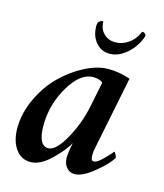

<svg xmlns="http://www.w3.org/2000/svg" viewBox="-96 -682 651 763"><g transform="rotate(15 229.0 -301.0)"><path d="M301.8 -541Q330.1 -541 355.5 -558.6Q380.9 -576.2 393.6 -606.4Q393.6 -609.4 397.5 -609.4Q402.3 -609.4 407.2 -605Q412.1 -600.6 411.1 -596.7L410.2 -592.8Q409.2 -589.8 409.2 -588.9Q394.5 -548.8 361.3 -520Q328.1 -491.2 292 -491.2Q255.9 -491.2 233.4 -519.5Q210.9 -547.9 212.9 -589.8Q212.9 -590.8 213.9 -593.8V-596.7Q214.8 -600.6 221.2 -605Q227.5 -609.4 232.4 -609.4Q235.4 -609.4 235.4 -606.4Q236.3 -576.2 255.4 -558.6Q274.4 -541 301.8 -541ZM394.5 -416 334 -116.2Q330.1 -100.6 330.1 -84Q330.1 -61.5 341.8 -61.5Q355.5 -61.5 378.4 -84.5Q401.4 -107.4 411.1 -120.1Q414.1 -120.1 418.5 -111.3Q422.9 -102.5 422.9 -97.7Q409.2 -72.3 361.3 -32.7Q313.5 6.8 281.2 6.8Q260.7 6.8 247.6 -8.8Q234.4 -24.4 234.4 -50.8Q234.4 -58.6 238.3 -85.9Q239.3 -93.8 241.2 -101.1Q243.2 -108.4 243.2 -110.4Q222.7 -74.2 180.2 -34.2Q137.7 5.9 99.6 5.9Q60.5 5.9 37.6 -26.9Q14.6 -59.6 14.6 -111.3Q14.6 -172.9 43 -233.4Q71.3 -293.9 114.3 -336.4Q157.2 -378.9 208.5 -405.3Q259.8 -431.6 304.7 -431.6Q349.6 -431.6 394.5 -416ZM253.9 -384.8Q201.2 -384.8 156.7 -309.6Q112.3 -234.4 112.3 -148.4Q112.3 -65.4 154.3 -65.4Q184.6 -65.4 221.7 -131.3Q258.8 -197.3 273.4 -271.5L293.9 -372.1Q282.2 -384.8 253.9 -384.8Z"/></g></svg>

Font: Crimson
Style: SemiboldItalic
Weight: 600
Italic angle: -11°
Version: Version 0.8 ; ttfautohint (v1.00) -l 8 -r 50 -G 200 -x 14 -D